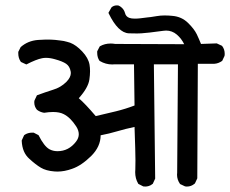

<svg xmlns="http://www.w3.org/2000/svg" viewBox="-20 -724 849 708"><path d="M270.5 -361.8Q293.9 -341.8 333 -295.9Q373 -305.2 408 -313.7Q442.9 -322.3 476.1 -335L474.1 -486.8H401.4Q397.9 -486.3 394 -486.3Q369.6 -486.3 348.1 -499L347.2 -499.5Q338.4 -511.7 338.4 -529.8Q338.4 -531.2 338.4 -534.7L347.7 -552.7L349.1 -553.7Q366.2 -563.5 388.2 -563.5Q396 -563.5 404.8 -562L659.2 -561Q649.4 -581.5 632.1 -596.4Q614.7 -611.3 592.3 -611.3Q587.4 -611.3 582 -610.4Q521.5 -602.1 501 -601.1Q491.7 -600.6 485.8 -600.6Q468.8 -600.6 455.1 -601.1Q415.5 -603 380.9 -674.3L379.9 -676.8L391.1 -696.8Q399.4 -704.1 410.6 -704.1Q416.5 -704.1 418.2 -703.1Q419.9 -702.1 421.6 -701.2Q423.3 -700.2 424.8 -699.2Q437 -690.4 440.9 -676.3Q443.8 -663.1 456.5 -658.2Q464.8 -655.3 476.3 -655.3Q487.8 -655.3 497.1 -656.5Q506.3 -657.7 512.5 -658.4Q518.6 -659.2 524.4 -659.9Q530.3 -660.6 535.6 -661.1Q546.9 -663.1 558.1 -664.6Q571.8 -667 586.7 -667Q601.6 -667 615.7 -665.5Q649.9 -662.6 673.3 -639.6Q695.8 -617.7 705.6 -597.7Q713.9 -580.1 721.2 -562L779.3 -564L798.3 -555.2L799.3 -554.2Q808.6 -542 808.6 -525.4Q808.6 -519 807.6 -517.1L799.3 -499.5Q785.2 -489.7 770.5 -488.8H709.5L707.5 -66.4L698.7 -47.4L697.8 -46.9Q685.5 -36.1 669.4 -36.1Q663.6 -36.1 661.6 -37.1L644 -45.4Q632.8 -61.5 632.8 -79.6Q632.8 -83 633.3 -86.4L636.2 -486.8H547.4L552.2 -65.4L543.5 -46.4Q535.6 -40 528.6 -38.1Q521.5 -36.1 516.8 -36.1Q512.2 -36.1 508.3 -36.6L490.2 -45.9L489.3 -47.4Q478.5 -65.9 478.5 -89.4Q478.5 -93.3 479 -98.9Q479.5 -104.5 479.5 -132.8Q479.5 -161.1 476.1 -255.9Q442.9 -249 412.6 -240Q382.3 -231 351.1 -225.1Q351.1 -183.6 316.4 -148.9Q280.3 -113.3 246.1 -101.6Q217.8 -91.3 191.4 -91.3Q186 -91.3 180.7 -91.8Q149.9 -94.2 130.9 -105.5Q111.8 -116.7 87.9 -138.7Q62 -161.6 60.1 -204.6V-206.1L68.8 -225.1L69.8 -226.1Q82 -234.9 99.1 -234.9Q101.1 -234.9 104 -234.9L122.1 -225.6Q142.6 -184.6 162.1 -173.8Q175.3 -166.5 191.9 -166.5Q233.4 -166.5 260.3 -201.7Q270.5 -214.8 270.5 -229Q270.5 -243.2 260.7 -258.3Q239.3 -291 214.8 -303.2Q199.7 -311 175.8 -311Q161.1 -311 142.6 -308.1Q127.4 -310.5 116.2 -319.3Q106.4 -331.1 106.4 -346.2Q106.4 -352.1 107.4 -354L116.2 -372.6Q146.5 -383.8 175.8 -393.1Q204.1 -401.4 225.1 -422.4Q241.2 -439 241.2 -454.6Q241.2 -457 240.7 -460Q237.3 -479.5 223.9 -488.8Q210.4 -498 183.1 -505.4Q165 -510.7 149.4 -510.7Q142.1 -510.7 135.3 -509.3Q114.3 -505.4 77.1 -486.3L57.1 -495.6L56.2 -497.1Q47.4 -509.8 47.4 -527.3Q47.4 -529.3 47.4 -532.7L56.2 -550.3Q82.5 -573.7 120.1 -576.7Q138.2 -578.1 149.4 -578.1Q171.9 -578.1 183.3 -576.9Q194.8 -575.7 201.9 -574.7Q209 -573.7 215.3 -572.8Q228.5 -569.8 238.8 -566.4Q260.7 -558.1 283.2 -534.2Q305.7 -510.3 310.1 -485.8Q312 -474.6 312 -461.4Q312 -447.3 309.6 -430.7Q305.2 -400.4 270.5 -361.8Z"/></svg>

Font: Bakudai
Style: Medium
Weight: 500
Version: Version 1.48